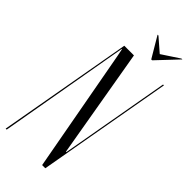

<svg xmlns="http://www.w3.org/2000/svg" viewBox="-287 -897 942 942"><g transform="rotate(45 183.5 -426.5)"><path d="M185 -853 249 -745H255L357 -853H351L260 -793L191 -853ZM175 -699H108L-16 0H-9L110 -679H112L120 -639L237 0H259L383 -699H377L276 -129H273Z"/></g></svg>

Font: Moniqa Ita Display
Style: Italic
Weight: 400
Italic angle: -10°
Designer: Rajesh Rajput
Foundry: Rajesh Rajput
Version: Version 1.000